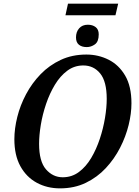

<svg xmlns="http://www.w3.org/2000/svg" viewBox="-20 -1025 762 1056"><path d="M340 -941 354 -1005H630L615 -941ZM457 -766Q430 -766 414 -779Q398 -792 398 -819Q398 -850 415.5 -869.5Q433 -889 463 -889Q489 -889 506 -876Q523 -863 523 -836Q523 -796 502 -781Q481 -766 457 -766ZM310 11Q239 11 182 -20Q125 -51 92 -111Q59 -171 59 -259Q59 -317 75 -381.5Q91 -446 123.5 -507Q156 -568 203.5 -617Q251 -666 314 -695.5Q377 -725 455 -725Q521 -725 577.5 -696.5Q634 -668 668.5 -609Q703 -550 703 -457Q703 -401 687.5 -337.5Q672 -274 640.5 -212.5Q609 -151 562 -100.5Q515 -50 452 -19.5Q389 11 310 11ZM325 -50Q375 -50 414 -79Q453 -108 481.5 -156Q510 -204 529 -261.5Q548 -319 557.5 -376.5Q567 -434 567 -481Q567 -577 531 -621Q495 -665 438 -665Q389 -665 350 -636Q311 -607 282 -559Q253 -511 233.5 -453.5Q214 -396 204.5 -338.5Q195 -281 195 -234Q195 -137 233 -93.5Q271 -50 325 -50Z"/></svg>

Font: Noto Serif SemiCondensed SemiBold
Style: Italic
Weight: 600
Width: 4
Italic angle: -12°
Designer: Monotype Design Team
Foundry: Monotype Imaging Inc.
Version: Version 2.014; ttfautohint (v1.8.4.7-5d5b)